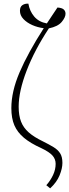

<svg xmlns="http://www.w3.org/2000/svg" viewBox="-20 -821 378 1049"><path d="M254 208 233 191Q256 165 270 135Q284 105 284 74Q284 48 266.5 28.5Q249 9 205 -12Q147 -38 111 -68Q75 -98 58.5 -136.5Q42 -175 42 -230Q42 -321 87 -426Q132 -531 219 -667Q186 -671 156.5 -684Q127 -697 108 -717Q89 -737 89 -762Q89 -784 102.5 -793Q116 -802 135 -801Q142 -760 167 -730.5Q192 -701 236 -693Q250 -714 264.5 -736Q279 -758 294 -780Q319 -778 328.5 -769Q338 -760 338 -746Q338 -726 317 -701Q296 -676 247 -666Q169 -548 125.5 -435Q82 -322 82 -238Q82 -190 95 -156.5Q108 -123 137 -97.5Q166 -72 214 -49Q248 -32 272 -17.5Q296 -3 308.5 16.5Q321 36 321 69Q321 99 305.5 137Q290 175 254 208Z"/></svg>

Font: Noto Serif ExtraCondensed ExtraLight
Style: Regular
Weight: 200
Width: 2
Designer: Monotype Design Team
Foundry: Monotype Imaging Inc.
Version: Version 2.015